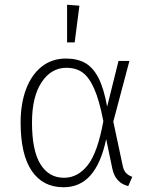

<svg xmlns="http://www.w3.org/2000/svg" viewBox="-20 -779 637 810"><path d="M432 -329 480 -522H526L458 -266L497 -83Q501 -61 511 -50Q521 -39 538 -33L521 6Q467 -7 454 -67L428 -192Q406 -89 361.5 -39Q317 11 248 11Q161 11 114 -58Q67 -127 67 -262Q67 -342 90 -403Q113 -464 156 -498Q199 -532 258 -532Q306 -532 339 -513.5Q372 -495 395 -451Q418 -407 432 -329ZM115 -262Q115 -144 150.5 -86.5Q186 -29 250 -29Q308 -29 350 -82Q392 -135 416 -268Q399 -356 377.5 -404.5Q356 -453 328.5 -473Q301 -493 260 -493Q196 -493 155.5 -432Q115 -371 115 -262ZM315 -755 295 -600H263V-759Z"/></svg>

Font: FiraGO ExtraLight
Style: Regular
Weight: 200
Designer: bBox Type
Foundry: bBox Type GmbH
Version: Version 1.001